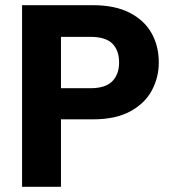

<svg xmlns="http://www.w3.org/2000/svg" viewBox="-20 -720 661 740"><path d="M65 0V-700H338Q423 -700 479.5 -671Q536 -642 564 -592.5Q592 -543 592 -479Q592 -422 565.5 -372Q539 -322 482.5 -291Q426 -260 338 -260H215V0ZM215 -380H328Q387 -380 413 -407Q439 -434 439 -479Q439 -526 413 -552Q387 -578 328 -578H215Z"/></svg>

Font: DM Sans 24pt Black
Style: Regular
Weight: 900
Designer: Colophon Foundry, Jonny Pinhorn
Foundry: Colophon Foundry
Version: Version 4.004;gftools[0.9.30]